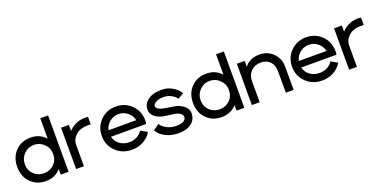

<svg xmlns="http://www.w3.org/2000/svg" viewBox="-13 -1566 4786 2401"><g transform="rotate(-20 2379.5 -366.0)"><path d="M509 0V-74Q433 13 309 13Q188 13 109 -67.5Q30 -148 30 -276Q30 -404 109 -484.5Q188 -565 309 -565Q433 -565 509 -478V-750H613V0ZM131 -276Q131 -193 185.5 -140Q240 -87 319 -87Q398 -87 453 -140Q508 -193 508 -276Q508 -354 452.5 -409.5Q397 -465 319 -465Q241 -465 186 -409.5Q131 -354 131 -276Z M1076 -462Q1063 -464 1036 -464Q936 -464 876.5 -411Q817 -358 817 -283V0H713V-550H817V-468Q843 -503 903 -534Q963 -565 1034 -565Q1055 -565 1076 -562Z M1629 -178 1716 -129Q1679 -64 1609.5 -25.5Q1540 13 1455 13Q1328 13 1242 -70Q1156 -153 1156 -276Q1156 -399 1239 -482Q1322 -565 1445 -565Q1568 -565 1651 -482Q1734 -399 1734 -276Q1734 -263 1732.5 -251.5Q1731 -240 1730 -235L1728 -230H1261Q1276 -165 1330 -126Q1384 -87 1455 -87Q1512 -87 1558.5 -111.5Q1605 -136 1629 -178ZM1260 -317H1629Q1615 -381 1563.5 -423Q1512 -465 1445 -465Q1378 -465 1326 -423Q1274 -381 1260 -317Z M1997 -241Q1907 -253 1856.5 -292Q1806 -331 1806 -393Q1806 -470 1872 -518Q1938 -566 2053 -566Q2137 -566 2204.5 -523.5Q2272 -481 2295 -432L2215 -388Q2203 -416 2153.5 -444Q2104 -472 2049 -472Q1982 -472 1944 -450Q1906 -428 1906 -401Q1906 -376 1939 -359Q1972 -342 2017 -335L2120 -319Q2207 -306 2258 -263Q2309 -220 2309 -164Q2309 -80 2245.5 -31Q2182 18 2075 18Q1976 18 1899.5 -22Q1823 -62 1794 -122L1874 -178Q1893 -138 1951.5 -108Q2010 -78 2077 -78Q2137 -78 2172.5 -97Q2208 -116 2208 -151Q2208 -177 2179.5 -198.5Q2151 -220 2103 -227Z M2848 0V-74Q2772 13 2648 13Q2527 13 2448 -67.5Q2369 -148 2369 -276Q2369 -404 2448 -484.5Q2527 -565 2648 -565Q2772 -565 2848 -478V-750H2952V0ZM2470 -276Q2470 -193 2524.5 -140Q2579 -87 2658 -87Q2737 -87 2792 -140Q2847 -193 2847 -276Q2847 -354 2791.5 -409.5Q2736 -465 2658 -465Q2580 -465 2525 -409.5Q2470 -354 2470 -276Z M3052 -550H3156V-468Q3177 -506 3229.5 -534Q3282 -562 3355 -562Q3462 -562 3535 -489.5Q3608 -417 3608 -310V0H3504V-283Q3504 -368 3459 -415Q3414 -462 3335 -462Q3257 -462 3206.5 -411.5Q3156 -361 3156 -283V0H3052Z M4161 -178 4248 -129Q4211 -64 4141.5 -25.5Q4072 13 3987 13Q3860 13 3774 -70Q3688 -153 3688 -276Q3688 -399 3771 -482Q3854 -565 3977 -565Q4100 -565 4183 -482Q4266 -399 4266 -276Q4266 -263 4264.5 -251.5Q4263 -240 4262 -235L4260 -230H3793Q3808 -165 3862 -126Q3916 -87 3987 -87Q4044 -87 4090.5 -111.5Q4137 -136 4161 -178ZM3792 -317H4161Q4147 -381 4095.5 -423Q4044 -465 3977 -465Q3910 -465 3858 -423Q3806 -381 3792 -317Z M4709 -462Q4696 -464 4669 -464Q4569 -464 4509.5 -411Q4450 -358 4450 -283V0H4346V-550H4450V-468Q4476 -503 4536 -534Q4596 -565 4667 -565Q4688 -565 4709 -562Z"/></g></svg>

Font: Edgecutting Lite Sharp
Style: Medium
Weight: 500
Designer: RandomMaerks (Nguyen Gia Bao)
Version: Version 1.0